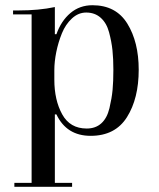

<svg xmlns="http://www.w3.org/2000/svg" viewBox="-20 -500 607 735"><path d="M190 200H256V215H35V200H101V-445H30V-460H51Q129 -460 190 -473V-369H196Q214 -420 249.5 -450Q285 -480 334 -480Q424 -480 467.5 -409.5Q511 -339 511 -233Q511 -123 466 -51.5Q421 20 327 20Q235 20 196 -62H190ZM188 -231V-195Q188 -117 218 -62.5Q248 -8 312 -8Q346 -8 368 -28Q390 -48 399 -86Q408 -124 411 -156Q414 -188 414 -233Q414 -275 410.5 -308Q407 -341 397.5 -376.5Q388 -412 365.5 -432Q343 -452 310 -452Q280 -452 255.5 -429.5Q231 -407 217 -372.5Q203 -338 195.5 -301Q188 -264 188 -231Z"/></svg>

Font: Elsie Swash Caps
Style: Regular
Weight: 400
Designer: Alejandro Inler
Foundry: Alejandro Inler
Version: 1.001